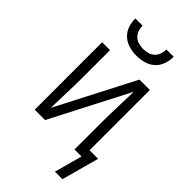

<svg xmlns="http://www.w3.org/2000/svg" viewBox="-274 -813 1047 1047"><g transform="rotate(45 250.0 -289.5)"><path d="M250 -600Q221 -600 192.5 -608Q164 -616 142.5 -635.5Q121 -655 111.5 -683Q102 -711 102 -740H158Q158 -722 164 -704.5Q170 -687 183 -674.5Q196 -662 214 -657Q232 -652 250 -652Q268 -652 286 -657Q304 -662 317 -674.5Q330 -687 336 -704.5Q342 -722 342 -740H398Q398 -711 388.5 -683Q379 -655 357.5 -635.5Q336 -616 307.5 -608Q279 -600 250 -600ZM383 161 427 0H373V-208Q373 -269 375.5 -329.5Q378 -390 379 -451L146 0H66V-520H127V-312Q127 -251 124.5 -190.5Q122 -130 121 -69L354 -520H434V-55H500L441 161Z"/></g></svg>

Font: Iosevka Fixed Light
Style: Regular
Weight: 300
Monospace: yes
Designer: Belleve Invis
Foundry: Belleve Invis
Version: Version 32.3.0